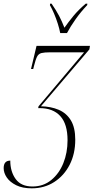

<svg xmlns="http://www.w3.org/2000/svg" viewBox="-74 -786 510 1046"><path d="M99 240Q48 240 14 223Q-20 206 -37 181Q-54 156 -54 130Q-54 89 -18 89Q-18 149 11.5 189.5Q41 230 103 230Q162 230 205 195Q248 160 271 103Q294 46 294 -22Q294 -110 254.5 -153.5Q215 -197 141 -197H134L136 -207L384 -501H199Q168 -501 152 -497Q136 -493 128 -477.5Q120 -462 111 -426L107 -410H95L125 -536H416L413 -517L149 -207Q203 -206 245.5 -188Q288 -170 312 -130.5Q336 -91 336 -25Q336 52 305.5 111.5Q275 171 221.5 205.5Q168 240 99 240ZM254 -606Q250 -628 241 -656.5Q232 -685 220.5 -712Q209 -739 198 -758L199 -766H207Q232 -730 247.5 -700.5Q263 -671 277 -635Q298 -665 325.5 -698.5Q353 -732 393 -766H402L401 -758Q366 -721 338 -681.5Q310 -642 291 -606Z"/></svg>

Font: Noto Serif Display Condensed ExtraLight
Style: Italic
Weight: 200
Width: 3
Italic angle: -12°
Designer: Monotype Design Team
Foundry: Monotype Imaging Inc.
Version: Version 2.009